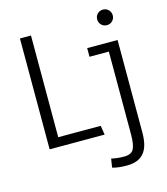

<svg xmlns="http://www.w3.org/2000/svg" viewBox="-124 -758 913 1049"><g transform="rotate(-15 332.5 -233.5)"><path d="M78.1 0V-627H140.6V-27.3L118.7 -51.8H380.9L389.2 0ZM463.9 194.8Q442.9 194.8 422.4 192.9Q401.9 190.9 381.8 185.1L389.6 135.7Q406.2 139.6 422.6 141.6Q439 143.6 461.9 143.6Q503.4 143.6 516.1 117.9Q528.8 92.3 528.8 37.1V-432.1H419.4V-481H591.3V42Q591.3 82.5 583.3 111.6Q575.2 140.6 559.1 158.9Q543 177.2 519.3 186Q495.6 194.8 463.9 194.8ZM556.6 -574.2Q538.1 -574.2 525.4 -586.9Q512.7 -599.6 512.7 -618.2Q512.7 -636.7 525.4 -649.4Q538.1 -662.1 556.6 -662.1Q575.2 -662.1 587.9 -649.4Q600.6 -636.7 600.6 -618.2Q600.6 -599.6 587.9 -586.9Q575.2 -574.2 556.6 -574.2Z"/></g></svg>

Font: Anaheim
Style: Regular
Weight: 400
Designer: Vernon Adams
Foundry: Vernon Adams
Version: Version 2.001